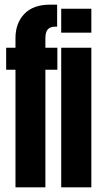

<svg xmlns="http://www.w3.org/2000/svg" viewBox="-20 -805 426 825"><path d="M46.5 0H175V-505.5H226.5V-600H175V-640Q175 -667.5 185.5 -679Q196 -690.5 218 -690.5H225.5V-785H195Q122.5 -785 84.5 -745.2Q46.5 -705.5 46.5 -641V-600H6.5V-505.5H46.5ZM243 0H372.5V-600H243ZM243 -767.5V-664.5H372.5V-767.5Z"/></svg>

Font: Anybody UltraCondensed
Style: Bold
Weight: 700
Width: 1
Version: Version 1.113;gftools[0.9.25]